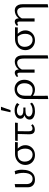

<svg xmlns="http://www.w3.org/2000/svg" viewBox="1490 -2242 1040 4061"><g transform="rotate(-90 2010.5 -211.0)"><path d="M239 8Q165 8 122.5 -33Q80 -74 80 -148V-409L148 -420V-171Q148 -110 178 -76Q208 -42 259 -42Q302 -42 330 -66Q358 -90 371.5 -133Q385 -176 385 -234Q385 -283 377 -326Q369 -369 353 -408L422 -421Q438 -384 445 -346.5Q452 -309 452 -268Q452 -185 429.5 -123Q407 -61 360 -26.5Q313 8 239 8Z M760 8Q701 8 653.5 -18.5Q606 -45 579.5 -91Q553 -137 553 -194Q553 -254 582 -303.5Q611 -353 665.5 -383.5Q720 -414 796 -414H1037L1032 -355Q968 -356 904.5 -356.5Q841 -357 780 -357Q704 -357 663.5 -317.5Q623 -278 623 -208Q623 -159 642.5 -121.5Q662 -84 695.5 -63Q729 -42 771 -42Q809 -42 837.5 -60Q866 -78 882 -113Q898 -148 898 -198Q898 -241 888 -273Q878 -305 861 -329.5Q844 -354 821 -372L873 -379Q896 -361 918 -335Q940 -309 955.5 -274.5Q971 -240 971 -197Q971 -138 943.5 -91.5Q916 -45 868.5 -18.5Q821 8 760 8Z M1061 -357 1066 -411 1448 -414 1442 -355ZM1201 -111 1209 -409H1267L1265 -121Q1265 -104 1269.5 -86Q1274 -68 1286.5 -56Q1299 -44 1323 -44Q1340 -44 1357.5 -51Q1375 -58 1388 -73L1415 -44Q1398 -22 1368 -8.5Q1338 5 1302 5Q1269 5 1248.5 -6Q1228 -17 1218 -35Q1208 -53 1204.5 -73.5Q1201 -94 1201 -111Z M1684 8Q1639 8 1599.5 -4Q1560 -16 1536 -41Q1512 -66 1512 -105Q1512 -161 1559.5 -193Q1607 -225 1696 -225V-200Q1648 -200 1610.5 -210.5Q1573 -221 1551.5 -243Q1530 -265 1530 -301Q1530 -338 1552.5 -365.5Q1575 -393 1615.5 -408Q1656 -423 1706 -423Q1758 -423 1796.5 -409.5Q1835 -396 1863 -370L1831 -321Q1811 -346 1777 -360Q1743 -374 1700 -374Q1672 -374 1648 -366Q1624 -358 1609.5 -342.5Q1595 -327 1595 -302Q1595 -271 1623 -254.5Q1651 -238 1706 -238H1767V-193H1706Q1638 -193 1608 -172.5Q1578 -152 1578 -119Q1578 -97 1594 -80Q1610 -63 1637.5 -53Q1665 -43 1700 -43Q1746 -43 1785 -56.5Q1824 -70 1848 -95L1871 -57Q1850 -31 1802.5 -11.5Q1755 8 1684 8ZM1667 -509 1712 -711H1784L1712 -509Z M1946 289Q1946 227 1946.5 165.5Q1947 104 1947 44Q1947 -16 1947 -76Q1947 -136 1947 -193Q1947 -264 1974.5 -315.5Q2002 -367 2049.5 -395Q2097 -423 2157 -423Q2216 -423 2260 -396.5Q2304 -370 2329 -324Q2354 -278 2354 -216Q2354 -153 2327.5 -102Q2301 -51 2253.5 -21.5Q2206 8 2145 8Q2096 8 2055 -11Q2014 -30 1992 -65L2011 -87Q2031 -65 2065.5 -53Q2100 -41 2133 -41Q2181 -41 2214 -63Q2247 -85 2264 -123.5Q2281 -162 2281 -212Q2281 -287 2244.5 -329.5Q2208 -372 2149 -372Q2111 -372 2081 -352Q2051 -332 2034 -295.5Q2017 -259 2017 -206Q2016 -142 2016 -88.5Q2016 -35 2015.5 12Q2015 59 2015 102.5Q2015 146 2015.5 189Q2016 232 2017 278Z M2803 289V-225Q2803 -304 2779 -336Q2755 -368 2714 -368Q2685 -368 2654 -354Q2623 -340 2597.5 -310.5Q2572 -281 2557 -235L2526 -253Q2549 -310 2581.5 -346.5Q2614 -383 2654 -401Q2694 -419 2738 -419Q2776 -419 2806 -402Q2836 -385 2853.5 -347.5Q2871 -310 2871 -248V278ZM2504 0V-318Q2504 -328 2502 -338.5Q2500 -349 2494 -356.5Q2488 -364 2474 -364Q2463 -364 2451 -360Q2439 -356 2430 -347L2412 -372Q2429 -392 2453 -405.5Q2477 -419 2503 -419Q2530 -419 2544.5 -406.5Q2559 -394 2565 -375Q2571 -356 2571 -334V0Z M3188 8Q3129 8 3081.5 -18.5Q3034 -45 3007.5 -91Q2981 -137 2981 -194Q2981 -254 3010 -303.5Q3039 -353 3093.5 -383.5Q3148 -414 3224 -414H3465L3460 -355Q3396 -356 3332.5 -356.5Q3269 -357 3208 -357Q3132 -357 3091.5 -317.5Q3051 -278 3051 -208Q3051 -159 3070.5 -121.5Q3090 -84 3123.5 -63Q3157 -42 3199 -42Q3237 -42 3265.5 -60Q3294 -78 3310 -113Q3326 -148 3326 -198Q3326 -241 3316 -273Q3306 -305 3289 -329.5Q3272 -354 3249 -372L3301 -379Q3324 -361 3346 -335Q3368 -309 3383.5 -274.5Q3399 -240 3399 -197Q3399 -138 3371.5 -91.5Q3344 -45 3296.5 -18.5Q3249 8 3188 8Z M3885 289V-225Q3885 -304 3861 -336Q3837 -368 3796 -368Q3767 -368 3736 -354Q3705 -340 3679.5 -310.5Q3654 -281 3639 -235L3608 -253Q3631 -310 3663.5 -346.5Q3696 -383 3736 -401Q3776 -419 3820 -419Q3858 -419 3888 -402Q3918 -385 3935.5 -347.5Q3953 -310 3953 -248V278ZM3586 0V-318Q3586 -328 3584 -338.5Q3582 -349 3576 -356.5Q3570 -364 3556 -364Q3545 -364 3533 -360Q3521 -356 3512 -347L3494 -372Q3511 -392 3535 -405.5Q3559 -419 3585 -419Q3612 -419 3626.5 -406.5Q3641 -394 3647 -375Q3653 -356 3653 -334V0Z"/></g></svg>

Font: Ysabeau Office
Style: Regular
Weight: 400
Designer: Christian Thalmann (Catharsis Fonts)
Version: Version 2.001;gftools[0.9.30]; featfreeze: tnum,lnum,ss02